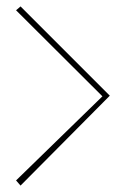

<svg xmlns="http://www.w3.org/2000/svg" viewBox="-20 -657 391 598"><path d="M30 -625 299 -357 30 -95 44 -79 322 -359 44 -637Z"/></svg>

Font: Advent Pro Thin
Style: Regular
Weight: 250
Version: Version 3.000